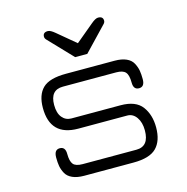

<svg xmlns="http://www.w3.org/2000/svg" viewBox="-98 -744 815 837"><g transform="rotate(-15 309.5 -325.0)"><path d="M331.1 -509.8H276.4L174.8 -616.2Q168 -623 168 -630.9Q168 -650.4 190.4 -650.4Q202.1 -650.4 221.7 -633.8L303.7 -565.4L385.7 -633.8Q405.3 -650.4 417 -650.4Q439.5 -650.4 439.5 -630.9Q439.5 -623 432.6 -616.2ZM180.7 0Q149.4 0 128.4 -9.3Q107.4 -18.6 98.1 -35.6Q88.9 -52.7 85.9 -69.3Q83 -85.9 83 -108.4Q83 -143.6 108.4 -143.6Q133.8 -143.6 133.8 -111.3Q133.8 -78.1 145 -64.5Q156.2 -50.8 187.5 -50.8H429.7Q487.3 -50.8 487.3 -123Q487.3 -159.2 471.2 -182.1Q455.1 -205.1 429.7 -205.1H209Q83 -205.1 83 -332Q83 -390.6 113.3 -420.4Q143.6 -450.2 218.8 -450.2H438.5Q469.7 -450.2 490.7 -440.9Q511.7 -431.6 521 -414.1Q530.3 -396.5 533.2 -379.9Q536.1 -363.3 536.1 -340.8Q536.1 -306.6 510.7 -306.6Q485.4 -306.6 485.4 -338.9Q485.4 -373 473.6 -386.2Q461.9 -399.4 431.6 -399.4H191.4Q133.8 -399.4 133.8 -332Q133.8 -294.9 149.9 -275.4Q166 -255.9 191.4 -255.9H413.1Q481.4 -255.9 509.8 -217.8Q538.1 -179.7 538.1 -123Q538.1 -62.5 507.3 -31.2Q476.6 0 403.3 0Z"/></g></svg>

Font: Jura
Style: Book
Weight: 400
Version: Version 2.3